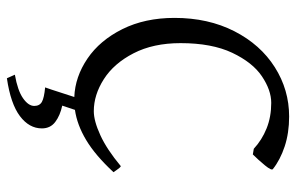

<svg xmlns="http://www.w3.org/2000/svg" viewBox="-176 -494 887 576"><g transform="rotate(90 268.0 -206.5)"><path d="M310.1 12.7 297.4 50.8Q327.1 57.1 346.4 71.8Q365.7 86.4 365.7 111.8Q365.7 149.9 328.9 177.7Q292 205.6 215.3 216.8L204.6 192.9Q252 184.6 275.1 168.5Q298.3 152.3 298.3 134.8Q298.3 118.7 286.1 111.8Q273.9 105 242.7 102.1Q243.2 100.6 249.3 83Q255.4 65.4 271.5 14.6Q210.9 12.2 156.2 -24.9Q101.6 -62 67.9 -129.6Q34.2 -197.3 34.2 -286.1Q34.2 -387.2 74.2 -465.6Q114.3 -543.9 182.1 -586.9Q250 -629.9 330.1 -629.9Q379.4 -629.9 419.9 -616.5Q460.4 -603 487.8 -581.1Q492.7 -577.1 476.8 -557.6Q460.9 -538.1 443.8 -521L426.8 -523.9Q400.4 -548.3 365.7 -562.3Q331.1 -576.2 289.1 -576.2Q251 -576.2 209.5 -548.3Q168 -520.5 138.9 -459.2Q109.9 -397.9 109.9 -304.2Q109.9 -222.2 140.4 -163.1Q170.9 -104 218 -74Q265.1 -43.9 314 -43.9Q343.3 -43.9 386 -63.5Q428.7 -83 479 -125Q483.4 -123 489.5 -113.8Q495.6 -104.5 497.1 -103Q446.3 -48.3 400.6 -21Q355 6.3 310.1 12.7Z"/></g></svg>

Font: David Libre
Style: Regular
Weight: 400
Version: Version 1.000